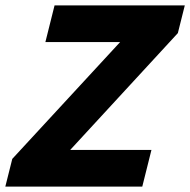

<svg xmlns="http://www.w3.org/2000/svg" viewBox="-54 -695 708 715"><path d="M-34.2 0 -8.3 -103.3 393.3 -538.3H115L149.2 -675H634.2L608.3 -571.7L207.5 -136.7H510L475.8 0Z"/></svg>

Font: Funnel Sans Light ExtraBold
Style: Italic
Weight: 800
Italic angle: -14.036°
Version: Version 1.000